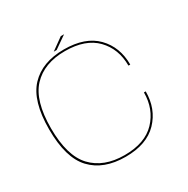

<svg xmlns="http://www.w3.org/2000/svg" viewBox="-170 -904 1041 1061"><g transform="rotate(-30 351.0 -373.5)"><path d="M334 4.5Q194.5 4.5 118.5 -76Q42.5 -156.5 42.5 -338.5Q42.5 -519 118.5 -599.8Q194.5 -680.5 334 -680.5Q469.5 -680.5 539.8 -608.5Q610 -536.5 610 -424.5H598.5Q598.5 -531.5 531.5 -600.5Q464.5 -669.5 334 -669.5Q200.5 -669.5 127.5 -591.5Q54.5 -513.5 54.5 -338.5Q54.5 -162.5 128 -84.5Q201.5 -6.5 334 -6.5Q464.5 -6.5 531.5 -77Q598.5 -147.5 598.5 -253.5H610Q610 -142.5 539.8 -69Q469.5 4.5 334 4.5ZM279.5 -697.5 356 -752.5H377L298 -697.5Z"/></g></svg>

Font: Anybody ExtraExpanded Thin
Style: Regular
Weight: 100
Width: 8
Designer: Tyler Finck
Foundry: Etcetera Type Company
Version: Version 1.010; ttfautohint (v1.8.3) -l 8 -r 50 -G 200 -x 14 